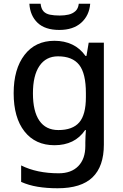

<svg xmlns="http://www.w3.org/2000/svg" viewBox="-20 -766 658 1026"><path d="M271 -548Q324 -548 366 -528Q408 -508 437 -467H442L454 -538H535V7Q535 123 474.5 181.5Q414 240 288 240Q230 240 181.5 232Q133 224 93 206V118Q177 160 294 160Q361 160 398.5 121.5Q436 83 436 14V-5Q436 -18 437 -39.5Q438 -61 439 -71H435Q407 -30 366 -10Q325 10 271 10Q169 10 111 -63.5Q53 -137 53 -268Q53 -397 111 -472.5Q169 -548 271 -548ZM290 -465Q226 -465 191 -414Q156 -363 156 -267Q156 -171 190.5 -121Q225 -71 292 -71Q368 -71 403.5 -112Q439 -153 439 -247V-268Q439 -374 403 -419.5Q367 -465 290 -465ZM462 -746Q457 -683 414 -644.5Q371 -606 297 -606Q221 -606 181 -644Q141 -682 137 -746H197Q200 -719 212.5 -705.5Q225 -692 247 -687.5Q269 -683 299 -683Q325 -683 346.5 -688Q368 -693 383 -706.5Q398 -720 401 -746Z"/></svg>

Font: Noto Sans New Tai Lue Medium
Style: Regular
Weight: 500
Version: Version 2.003